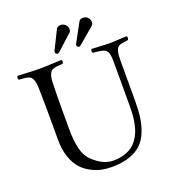

<svg xmlns="http://www.w3.org/2000/svg" viewBox="-150 -949 968 1074"><g transform="rotate(-20 334.0 -412.5)"><path d="M503.4 -792Q503.4 -778.8 496.6 -772L397.5 -688Q394.5 -685.1 389.6 -685.1Q385.3 -685.1 380.9 -689Q376.5 -692.9 376.5 -698.2Q376.5 -702.1 380.4 -709L439.5 -817.9Q447.3 -830.1 462.4 -830.1Q482.4 -830.1 492.9 -818.1Q503.4 -806.2 503.4 -792ZM372.6 -796.9Q372.6 -783.2 365.7 -777.8L277.3 -697.3Q269 -689.9 263.7 -689.9Q258.3 -689.9 254.4 -693.6Q250.5 -697.3 250.5 -702.1Q250.5 -708 252.9 -712.9L307.6 -823.2Q314.9 -835 334.5 -835Q347.7 -835 360.1 -824Q372.6 -813 372.6 -796.9ZM179.2 -269Q179.2 -206.5 190.2 -157Q201.2 -107.4 233.9 -76.2Q292 -21 352.1 -21Q387.2 -21 415.8 -29.5Q444.3 -38.1 463.6 -52Q482.9 -65.9 497.6 -86.7Q512.2 -107.4 520.5 -128.9Q528.8 -150.4 533.9 -177.5Q539.1 -204.6 540.5 -227.3Q542 -250 542 -276.9V-536.1Q542 -548.8 541.7 -558.6Q541.5 -568.4 539.6 -576.7Q537.6 -585 536.6 -591.1Q535.6 -597.2 531.2 -602.1Q526.9 -606.9 524.7 -610.1Q522.5 -613.3 514.9 -616Q507.3 -618.7 503.4 -619.9Q499.5 -621.1 488.5 -622.8Q477.5 -624.5 471.4 -625Q465.3 -625.5 450.2 -627Q445.8 -631.3 445.8 -638.4Q445.8 -645.5 450.2 -649.9Q473.6 -649.4 505.6 -647.2Q537.6 -645 560.1 -645Q579.1 -645 606.4 -647.2Q633.8 -649.4 658.2 -649.9Q662.6 -645.5 662.6 -638.4Q662.6 -631.3 658.2 -627Q615.7 -622.1 604 -615.7Q585 -605 581.5 -567.4Q580.1 -554.7 580.1 -536.1V-294.9Q580.1 -237.8 574 -194.3Q567.9 -150.9 551.5 -111.1Q535.2 -71.3 508.1 -45.7Q481 -20 436.5 -5.1Q392.1 9.8 332 9.8Q301.8 9.8 272.9 4.2Q244.1 -1.5 211.9 -18.1Q179.7 -34.7 155.8 -60.8Q131.8 -86.9 116 -132.1Q100.1 -177.2 100.1 -235.8V-320.8Q100.1 -451.7 98.1 -536.1Q97.7 -557.6 95.9 -571.5Q94.2 -585.4 89.6 -595.7Q85 -606 79.8 -611.6Q74.7 -617.2 63.2 -620.6Q51.8 -624 40.8 -625Q29.8 -626 9.8 -627Q5.4 -631.3 5.4 -638.4Q5.4 -645.5 9.8 -649.9Q31.2 -649.4 71.8 -647.2Q112.3 -645 140.1 -645Q168 -645 208.7 -647.2Q249.5 -649.4 270 -649.9Q274.4 -645.5 274.4 -638.4Q274.4 -631.3 270 -627Q250 -626 239 -625Q228 -624 216.6 -620.6Q205.1 -617.2 200 -611.6Q194.8 -606 189.9 -595.7Q185.1 -585.4 183.6 -571.3Q181.6 -558.6 181.2 -536.1Q179.2 -464.8 179.2 -382.8Z"/></g></svg>

Font: Linux Libertine Display G
Style: Regular
Weight: 400
Designer: Philipp H. Poll
Foundry: Philipp H. Poll
Version: Version 5.0.9